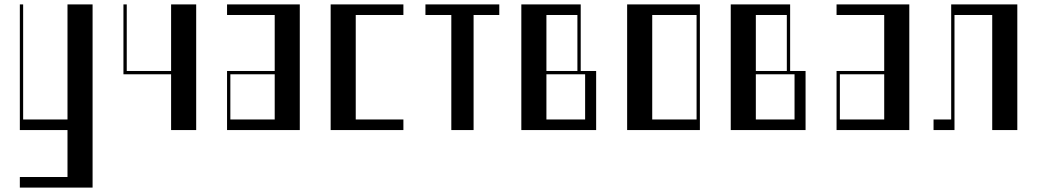

<svg xmlns="http://www.w3.org/2000/svg" viewBox="-20 -590 4705 871"><path d="M70 213H286.2V0H70V-570H85V-48H286.2V-570H400V261H70Z M756.2 -253H540V-570H555V-268H756.2V-570H870V0H756.2Z M1010 -268H1226.2V-522H1010V-570H1340V0H1010ZM1226.2 -48V-253H1025V-48Z M1480 -570H1810V-522H1593.8V-48H1810V0H1480Z M2245 -570V-522H2128.4V0H2027.4V-522H1910V-570Z M2345 -570H2614.4V-268H2684.4V0H2345ZM2634.4 -48V-253H2458.8V-48ZM2599.4 -268V-522H2458.8V-268Z M2825 -570H3155V0H2825ZM3140 -48V-522H2938.8V-48Z M3295 -570H3564.4V-268H3634.4V0H3295ZM3584.4 -48V-253H3408.8V-48ZM3549.4 -268V-522H3408.8V-268Z M3775 -268H3991.2V-522H3775V-570H4105V0H3775ZM3991.2 -48V-253H3790V-48Z M4595 0H4481.2V-522H4310V0H4215V-48H4295V-570H4595Z"/></svg>

Font: Facade Sud
Style: Regular
Weight: 100
Designer: Éléonore Fines
Foundry: Velvetyne Type Foundry
Version: Version 1.001;Glyphs 3.2 (3202)